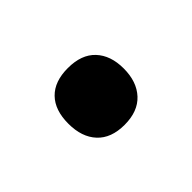

<svg xmlns="http://www.w3.org/2000/svg" viewBox="-41 -239 356 356"><g transform="rotate(-45 137.5 -60.5)"><path d="M64.9 -61Q64.9 -96.7 83.5 -115.7Q102.1 -134.8 137.2 -134.8Q172.9 -134.8 191.4 -115Q210 -95.2 210 -61Q210 -26.4 191.2 -6.1Q172.4 14.2 137.2 14.2Q102.1 14.2 83.5 -5.9Q64.9 -25.9 64.9 -61Z"/></g></svg>

Font: f42132580099584   
Style: Regular
Weight: 600
Foundry: Ascender Corporation
Version: Version 1.10